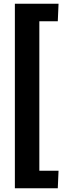

<svg xmlns="http://www.w3.org/2000/svg" viewBox="-20 -870 371 1020"><path d="M59 -850H291L287 -757H189V37H291L287 130H59Z"/></svg>

Font: Murecho
Style: Bold
Weight: 700
Designer: Neil Summerour
Foundry: Positype
Version: Version 1.010; ttfautohint (v1.8.3)